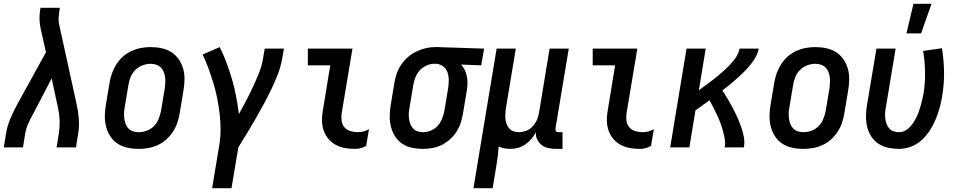

<svg xmlns="http://www.w3.org/2000/svg" viewBox="-25 -776 5045 1011"><path d="M-5 0 7 -74Q13 -112 29 -150Q45 -188 65 -225L217 -501L188 -630Q183 -654 183 -678.5Q183 -703 187 -728L188 -735H290L289 -728Q286 -708 284 -688Q282 -668 286 -649L379 -225Q387 -188 390 -150Q393 -112 387 -74L375 0H273L285 -74Q290 -107 289 -140.5Q288 -174 281 -206L247 -363L153 -183Q152 -180 149.5 -176Q147 -172 145 -169V-168Q132 -145 122 -121.5Q112 -98 108 -74L96 0Z M705 8Q675 8 647 2Q619 -4 596 -18.5Q573 -33 557.5 -56Q542 -79 534.5 -106Q527 -133 527 -162.5Q527 -192 532 -221L552 -341Q556 -366 565 -391Q574 -416 588.5 -438.5Q603 -461 623.5 -479Q644 -497 668.5 -508Q693 -519 718 -523.5Q743 -528 768 -528Q798 -528 826 -522Q854 -516 877 -501.5Q900 -487 916 -464Q932 -441 939.5 -414Q947 -387 946.5 -357.5Q946 -328 941 -299L921 -179Q917 -154 908.5 -129Q900 -104 885 -81.5Q870 -59 850 -41Q830 -23 805.5 -12Q781 -1 755.5 3.5Q730 8 705 8ZM705 -80Q727 -80 748.5 -88Q770 -96 786 -112.5Q802 -129 810.5 -150.5Q819 -172 823 -193L843 -313Q845 -328 845.5 -343Q846 -358 844 -372Q842 -386 836.5 -399Q831 -412 821 -421.5Q811 -431 797.5 -435.5Q784 -440 769 -440Q747 -440 725.5 -432Q704 -424 687.5 -407.5Q671 -391 662.5 -369.5Q654 -348 651 -327L631 -207Q628 -192 628 -177Q628 -162 630 -148Q632 -134 637.5 -121Q643 -108 652.5 -98.5Q662 -89 676 -84.5Q690 -80 705 -80Z M1092 215 1130 -14Q1137 -57 1136.5 -98.5Q1136 -140 1131 -181Q1126 -222 1118 -262Q1110 -302 1098 -340.5Q1086 -379 1072.5 -416.5Q1059 -454 1042 -489L1132 -528Q1152 -488 1168 -445Q1184 -402 1197 -357.5Q1210 -313 1218.5 -267.5Q1227 -222 1233 -175Q1253 -211 1271.5 -246.5Q1290 -282 1307 -318.5Q1324 -355 1339 -392.5Q1354 -430 1360 -468L1369 -520H1470L1461 -468Q1454 -427 1438.5 -386.5Q1423 -346 1404 -306.5Q1385 -267 1364 -228Q1343 -189 1321 -151Q1299 -113 1276 -75Q1253 -37 1230 0L1194 215Z M1845 8Q1818 8 1792 3.5Q1766 -1 1743.5 -13Q1721 -25 1704.5 -44.5Q1688 -64 1679.5 -88.5Q1671 -113 1670.5 -140Q1670 -167 1675 -194L1714 -432H1596V-520H1831L1774 -179Q1771 -159 1774 -139Q1777 -119 1789.5 -105Q1802 -91 1821 -85.5Q1840 -80 1860 -80Q1875 -80 1889.5 -84Q1904 -88 1918 -96L1903 -8Q1890 0 1875 4Q1860 8 1845 8Z M2201 8Q2172 8 2144 2Q2116 -4 2093.5 -19Q2071 -34 2056 -57Q2041 -80 2034 -107Q2027 -134 2027 -163Q2027 -192 2032 -221L2052 -341Q2056 -366 2064.5 -390Q2073 -414 2088 -436Q2103 -458 2123 -475.5Q2143 -493 2167 -504.5Q2191 -516 2215.5 -522Q2240 -528 2265 -528H2281L2524 -520L2509 -432L2403 -436Q2415 -423 2422.5 -407Q2430 -391 2433.5 -373Q2437 -355 2436.5 -336Q2436 -317 2433 -299L2413 -179Q2409 -154 2401 -129.5Q2393 -105 2379 -83Q2365 -61 2344.5 -42.5Q2324 -24 2300.5 -12.5Q2277 -1 2251.5 3.5Q2226 8 2201 8ZM2202 -80Q2223 -80 2244 -88.5Q2265 -97 2280 -114Q2295 -131 2303 -151.5Q2311 -172 2315 -193L2335 -313Q2338 -334 2338 -355Q2338 -376 2331.5 -394.5Q2325 -413 2309.5 -425.5Q2294 -438 2274 -440H2260Q2240 -440 2219.5 -430.5Q2199 -421 2184.5 -404.5Q2170 -388 2162 -367.5Q2154 -347 2151 -327L2131 -207Q2128 -192 2127.5 -177.5Q2127 -163 2129 -149Q2131 -135 2136 -122Q2141 -109 2150.5 -99Q2160 -89 2173.5 -84.5Q2187 -80 2202 -80Z M2468 215 2590 -520H2691L2639 -207Q2637 -193 2636 -178.5Q2635 -164 2636.5 -150Q2638 -136 2642.5 -123Q2647 -110 2656 -100Q2665 -90 2678 -85Q2691 -80 2706 -80Q2725 -80 2744.5 -87Q2764 -94 2778.5 -109Q2793 -124 2801.5 -143Q2810 -162 2813 -181L2869 -520H2970L2900 -100Q2900 -96 2900 -92Q2900 -88 2902.5 -85Q2905 -82 2909 -81Q2913 -80 2918 -80H2937V8H2903Q2882 8 2862.5 3.5Q2843 -1 2828 -12Q2813 -23 2804 -41Q2795 -59 2797 -80Q2787 -61 2773 -44.5Q2759 -28 2741 -15.5Q2723 -3 2703 2.5Q2683 8 2663 8Q2646 8 2630 5Q2614 2 2601 -5Q2599 23 2595.5 51Q2592 79 2587 107L2569 215Z M3345 8Q3318 8 3292 3.5Q3266 -1 3243.5 -13Q3221 -25 3204.5 -44.5Q3188 -64 3179.5 -88.5Q3171 -113 3170.5 -140Q3170 -167 3175 -194L3214 -432H3096V-520H3331L3274 -179Q3271 -159 3274 -139Q3277 -119 3289.5 -105Q3302 -91 3321 -85.5Q3340 -80 3360 -80Q3375 -80 3389.5 -84Q3404 -88 3418 -96L3403 -8Q3390 0 3375 4Q3360 8 3345 8Z M3504 0 3590 -520H3691L3655 -301Q3676 -316 3697 -331.5Q3718 -347 3739 -363.5Q3760 -380 3779 -397Q3798 -414 3816.5 -433Q3835 -452 3850 -474Q3865 -496 3869 -520H3970Q3966 -497 3954 -475.5Q3942 -454 3926 -434.5Q3910 -415 3892.5 -397.5Q3875 -380 3856.5 -363.5Q3838 -347 3818.5 -331Q3799 -315 3779 -300Q3794 -277 3807.5 -254Q3821 -231 3833.5 -207.5Q3846 -184 3857 -159.5Q3868 -135 3877 -109.5Q3886 -84 3891.5 -56.5Q3897 -29 3892 0H3791Q3795 -23 3791 -45.5Q3787 -68 3781 -89.5Q3775 -111 3767.5 -131Q3760 -151 3750.5 -171Q3741 -191 3731.5 -210Q3722 -229 3711 -248Q3693 -235 3674.5 -221.5Q3656 -208 3637 -195L3605 0Z M4205 8Q4175 8 4147 2Q4119 -4 4096 -18.5Q4073 -33 4057.5 -56Q4042 -79 4034.5 -106Q4027 -133 4027 -162.5Q4027 -192 4032 -221L4052 -341Q4056 -366 4065 -391Q4074 -416 4088.5 -438.5Q4103 -461 4123.5 -479Q4144 -497 4168.5 -508Q4193 -519 4218 -523.5Q4243 -528 4268 -528Q4298 -528 4326 -522Q4354 -516 4377 -501.5Q4400 -487 4416 -464Q4432 -441 4439.5 -414Q4447 -387 4446.5 -357.5Q4446 -328 4441 -299L4421 -179Q4417 -154 4408.5 -129Q4400 -104 4385 -81.5Q4370 -59 4350 -41Q4330 -23 4305.5 -12Q4281 -1 4255.5 3.5Q4230 8 4205 8ZM4205 -80Q4227 -80 4248.5 -88Q4270 -96 4286 -112.5Q4302 -129 4310.5 -150.5Q4319 -172 4323 -193L4343 -313Q4345 -328 4345.5 -343Q4346 -358 4344 -372Q4342 -386 4336.5 -399Q4331 -412 4321 -421.5Q4311 -431 4297.5 -435.5Q4284 -440 4269 -440Q4247 -440 4225.5 -432Q4204 -424 4187.5 -407.5Q4171 -391 4162.5 -369.5Q4154 -348 4151 -327L4131 -207Q4128 -192 4128 -177Q4128 -162 4130 -148Q4132 -134 4137.5 -121Q4143 -108 4152.5 -98.5Q4162 -89 4176 -84.5Q4190 -80 4205 -80Z M4709 8Q4680 8 4652 2Q4624 -4 4601 -19Q4578 -34 4563 -57Q4548 -80 4541.5 -107Q4535 -134 4535 -163Q4535 -192 4540 -221L4590 -520H4691L4639 -207Q4636 -192 4635.5 -177.5Q4635 -163 4637 -149Q4639 -135 4644 -122Q4649 -109 4658 -99Q4667 -89 4681 -84.5Q4695 -80 4709 -80Q4725 -80 4740 -87.5Q4755 -95 4766 -107Q4777 -119 4786 -133Q4795 -147 4802 -161.5Q4809 -176 4814 -191Q4819 -206 4823.5 -221.5Q4828 -237 4831.5 -252Q4835 -267 4838 -283Q4847 -340 4846 -396.5Q4845 -453 4836 -508L4935 -522Q4945 -461 4946 -397.5Q4947 -334 4936 -269Q4931 -238 4922.5 -207.5Q4914 -177 4901.5 -147Q4889 -117 4871 -89Q4853 -61 4828 -38Q4803 -15 4771.5 -3.5Q4740 8 4709 8ZM4748 -600 4785 -756H4880L4825 -600Z"/></svg>

Font: Iosevka Term Curly SmBd Obl
Style: Regular
Weight: 600
Italic angle: -9°
Designer: Belleve Invis
Foundry: Belleve Invis
Version: Version 32.3.0